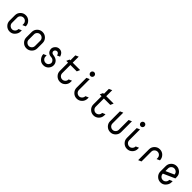

<svg xmlns="http://www.w3.org/2000/svg" viewBox="533 -2643 4549 4549"><g transform="rotate(45 2807.5 -369.0)"><path d="M174.8 -185.1Q174.8 -140.1 207.5 -109.9Q240.7 -79.1 283.2 -79.1Q324.2 -79.1 355.5 -109.9Q385.7 -139.6 386.7 -185.1V-191.9L464.8 -226.6V-183.6Q464.8 -115.2 406.2 -52.7Q356.4 0 280.3 0Q204.1 0 150.4 -53.7Q96.7 -107.4 96.7 -183.6V-363.3Q96.7 -439.5 150.4 -493.2Q204.1 -546.9 280.3 -546.9Q357.4 -546.9 410.6 -493.2Q464.8 -439.5 464.8 -363.3V-358.4L386.7 -323.2V-361.8Q385.7 -407.2 355.5 -437Q324.2 -467.8 281.7 -467.8Q237.8 -467.8 206.1 -437Q174.8 -406.2 174.8 -363.3Q174.8 -362.3 174.8 -361.8Z M736.3 -185.1Q736.3 -140.1 769 -109.9Q802.2 -79.1 844.7 -79.1Q885.7 -79.1 917 -109.9Q947.3 -139.6 948.2 -185.1V-361.8Q947.3 -407.2 917 -437Q885.7 -467.8 838.9 -467.8Q797.9 -467.8 767.1 -437Q736.8 -406.7 736.3 -364.7V-361.8ZM658.2 -363.3Q658.2 -439.5 711.9 -493.2Q765.6 -546.9 841.8 -546.9Q918 -546.9 972.2 -493.2Q1026.4 -439.5 1026.4 -363.3V-183.6Q1026.4 -107.4 972.2 -53.7Q918 0 841.8 0Q765.6 0 711.9 -53.7Q658.2 -107.4 658.2 -183.6Z M1407.2 -79.1Q1450.7 -79.1 1479 -108.4Q1507.3 -138.7 1507.3 -175.8Q1507.3 -208.5 1479 -237.8Q1450.2 -267.1 1400.9 -269.5Q1340.3 -272.5 1304.7 -306.2Q1270 -338.9 1263.2 -399.9Q1262.7 -404.3 1262.7 -408.7Q1265.1 -461.9 1305.7 -503.4Q1347.2 -546.9 1406.7 -546.9Q1469.7 -546.9 1507.8 -503.4Q1533.2 -474.1 1547.4 -425.8L1476.6 -394.5Q1468.8 -426.8 1452.6 -445.8Q1434.6 -465.8 1406.2 -465.8Q1379.4 -465.8 1359.4 -445.8Q1340.8 -427.2 1340.8 -403.8Q1340.8 -402.8 1340.8 -401.4Q1340.8 -377.9 1358.4 -360.8Q1374.5 -344.7 1405.3 -341.3Q1490.2 -331.5 1535.6 -289.1Q1585.4 -241.2 1585.4 -172.4V-170.9Q1584.5 -105.5 1537.1 -53.7Q1487.3 0 1407.2 0Q1330.6 0 1281.2 -52.7Q1226.1 -110.8 1222.7 -183.6L1222.2 -188.5L1300.3 -222.7L1300.8 -185.1Q1301.3 -139.6 1331.5 -109.9Q1362.8 -79.1 1407.2 -79.1Z M2071.3 -188.5Q2071.3 -188.5 2149.4 -222.7V-183.6Q2149.4 -107.4 2095.7 -53.7Q2042 0 1965.8 0Q1889.6 0 1835.4 -53.7Q1781.2 -107.4 1781.2 -183.6V-459H1720.7L1754.9 -537.1H1781.2V-703.6L1859.4 -737.8V-537.1H2107.4L2073.2 -459H1859.4V-185.1Q1860.4 -139.2 1890.6 -109.9Q1922.4 -79.1 1964.8 -79.1Q2008.3 -79.1 2040 -110.4Q2071.3 -140.6 2071.3 -188.5Z M2632.8 -188.5 2710.9 -222.7V-183.6Q2710.9 -107.4 2657.2 -53.7Q2603.5 0 2527.3 0Q2451.2 0 2397 -53.7Q2342.8 -107.4 2342.8 -183.6V-512.7L2420.9 -546.9V-185.1Q2421.9 -139.6 2452.1 -109.9Q2483.4 -79.1 2530.3 -79.1Q2571.3 -79.1 2602.1 -112.3Q2632.8 -145.5 2632.8 -188.5ZM2335.9 -627.7Q2317.4 -646.5 2317.4 -673.3Q2317.4 -700.2 2335.9 -719Q2354.5 -737.8 2380.9 -737.8Q2407.2 -737.8 2425.8 -719Q2444.3 -700.2 2444.3 -673.3Q2444.3 -646.5 2425.8 -627.7Q2407.2 -608.9 2380.9 -608.9Q2354.5 -608.9 2335.9 -627.7Z M3194.3 -188.5Q3194.3 -188.5 3272.5 -222.7V-183.6Q3272.5 -107.4 3218.8 -53.7Q3165 0 3088.9 0Q3012.7 0 2958.5 -53.7Q2904.3 -107.4 2904.3 -183.6V-459H2843.8L2877.9 -537.1H2904.3V-703.6L2982.4 -737.8V-537.1H3230.5L3196.3 -459H2982.4V-185.1Q2983.4 -139.2 3013.7 -109.9Q3045.4 -79.1 3087.9 -79.1Q3131.3 -79.1 3163.1 -110.4Q3194.3 -140.6 3194.3 -188.5Z M3653.3 -79.1Q3694.3 -79.1 3725.1 -109.9Q3755.9 -140.6 3755.9 -183.6Q3755.9 -184.6 3755.9 -185.1V-512.7Q3755.9 -512.7 3834 -546.9V-183.6Q3834 -107.4 3780.3 -53.7Q3726.6 0 3650.4 0Q3574.2 0 3520 -53.7Q3465.8 -107.4 3465.8 -183.6V-512.7L3543.9 -546.9V-185.1Q3544.9 -139.6 3575.2 -109.9Q3606.4 -79.1 3653.3 -79.1Z M4317.4 -188.5 4395.5 -222.7V-183.6Q4395.5 -107.4 4341.8 -53.7Q4288.1 0 4211.9 0Q4135.7 0 4081.5 -53.7Q4027.3 -107.4 4027.3 -183.6V-512.7L4105.5 -546.9V-185.1Q4106.4 -139.6 4136.7 -109.9Q4168 -79.1 4214.8 -79.1Q4255.9 -79.1 4286.6 -112.3Q4317.4 -145.5 4317.4 -188.5ZM4020.5 -627.7Q4002 -646.5 4002 -673.3Q4002 -700.2 4020.5 -719Q4039.1 -737.8 4065.4 -737.8Q4091.8 -737.8 4110.4 -719Q4128.9 -700.2 4128.9 -673.3Q4128.9 -646.5 4110.4 -627.7Q4091.8 -608.9 4065.4 -608.9Q4039.1 -608.9 4020.5 -627.7Z M4588.9 0V-363.3Q4588.9 -439.5 4642.6 -493.2Q4696.3 -546.9 4772.5 -546.9Q4850.1 -546.9 4902.8 -493.2Q4957 -437.5 4957 -363.3V-361.3L4878.9 -327.1V-361.8Q4877.9 -407.2 4847.7 -437Q4816.4 -467.8 4773.9 -467.8Q4729.5 -467.8 4698.2 -437Q4667 -406.2 4667 -363.3Q4667 -362.3 4667 -361.8V-34.2Z M5336.9 -79.1Q5377.9 -79.1 5409.2 -109.9Q5439.5 -139.6 5440.4 -185.1V-191.9L5518.6 -226.6V-183.6Q5518.6 -115.2 5460 -52.7Q5410.2 0 5334 0Q5257.8 0 5204.1 -53.7Q5150.4 -107.4 5150.4 -183.6V-363.3Q5150.4 -439.5 5204.1 -493.2Q5257.8 -546.9 5334 -546.9Q5407.2 -546.9 5464.4 -493.2Q5518.6 -442.4 5518.6 -363.3V-317.4L5228.5 -188.5Q5228.5 -142.1 5259.3 -110.6Q5290 -79.1 5336.9 -79.1ZM5331.1 -467.8Q5290 -467.8 5259.3 -437Q5228.5 -406.2 5228.5 -363.3Q5228.5 -362.3 5228.5 -361.8V-273.9L5439.9 -368.2Q5437.5 -409.2 5409.2 -437Q5377.9 -467.8 5331.1 -467.8Z"/></g></svg>

Font: NovaMono
Style: Regular
Weight: 400
Monospace: yes
Version: Version 1.2